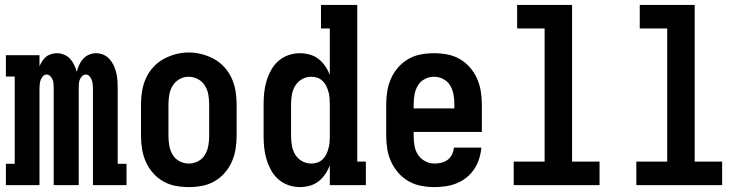

<svg xmlns="http://www.w3.org/2000/svg" viewBox="-20 -755 3040 783"><path d="M4 0V-87H40V-443H4V-530H141V-485Q146 -496 152.5 -506Q159 -516 168 -523.5Q177 -531 189 -534.5Q201 -538 212 -538Q227 -538 241.5 -532Q256 -526 266 -515Q276 -504 282.5 -490.5Q289 -477 293 -462Q297 -477 303 -490.5Q309 -504 319 -515Q329 -526 343 -532Q357 -538 372 -538Q388 -538 402.5 -531.5Q417 -525 427.5 -513Q438 -501 444.5 -486.5Q451 -472 454.5 -456.5Q458 -441 459 -425.5Q460 -410 460 -394V-87H496V0H359V-394Q359 -403 358 -412Q357 -421 354 -429Q351 -437 345 -444Q339 -451 330 -451Q321 -451 314.5 -444Q308 -437 305 -429Q302 -421 301.5 -412Q301 -403 301 -394V0H199V-394Q199 -403 198.5 -412Q198 -421 195 -429Q192 -437 185.5 -444Q179 -451 170 -451Q161 -451 155 -444Q149 -437 146 -429Q143 -421 142 -412Q141 -403 141 -394V0Z M750 8Q723 8 696 3Q669 -2 645.5 -15.5Q622 -29 604 -49.5Q586 -70 575 -94.5Q564 -119 559.5 -146Q555 -173 555 -200V-330Q555 -357 559.5 -384Q564 -411 575 -435.5Q586 -460 604.5 -480.5Q623 -501 646.5 -514Q670 -527 696.5 -534Q723 -541 750 -541Q777 -541 803.5 -534Q830 -527 853.5 -514Q877 -501 895.5 -480.5Q914 -460 925 -435.5Q936 -411 940.5 -384Q945 -357 945 -330V-200Q945 -173 940.5 -146Q936 -119 925 -94.5Q914 -70 896 -49.5Q878 -29 854.5 -15.5Q831 -2 804 3Q777 8 750 8ZM750 -88Q770 -88 788 -97.5Q806 -107 816 -124Q826 -141 829.5 -160.5Q833 -180 833 -200V-330Q833 -350 829.5 -369.5Q826 -389 815.5 -406Q805 -423 787 -432.5Q769 -442 749 -442Q729 -442 711.5 -432Q694 -422 684 -405.5Q674 -389 670.5 -369.5Q667 -350 667 -330V-200Q667 -180 670.5 -160.5Q674 -141 684 -124Q694 -107 712 -97.5Q730 -88 750 -88Z M1203 8Q1179 8 1156 0Q1133 -8 1115 -24Q1097 -40 1085.5 -61Q1074 -82 1067 -105Q1060 -128 1057.5 -152Q1055 -176 1055 -200V-330Q1055 -354 1057.5 -378Q1060 -402 1067 -425Q1074 -448 1085.5 -469Q1097 -490 1115 -506Q1133 -522 1156 -530Q1179 -538 1203 -538Q1223 -538 1243 -532.5Q1263 -527 1279 -514.5Q1295 -502 1306.5 -485Q1318 -468 1325 -449V-639H1289V-735H1437V-96H1472V0H1325V-81Q1318 -62 1306.5 -45Q1295 -28 1279 -15.5Q1263 -3 1243 2.5Q1223 8 1203 8ZM1249 -88Q1262 -88 1274 -92Q1286 -96 1295.5 -105Q1305 -114 1310.5 -125.5Q1316 -137 1319.5 -149.5Q1323 -162 1324 -174.5Q1325 -187 1325 -200V-330Q1325 -343 1324 -355.5Q1323 -368 1319.5 -380.5Q1316 -393 1310.5 -404.5Q1305 -416 1295.5 -425Q1286 -434 1274 -438Q1262 -442 1249 -442Q1229 -442 1211.5 -432Q1194 -422 1184 -405.5Q1174 -389 1170.5 -369.5Q1167 -350 1167 -330V-200Q1167 -180 1170.5 -160.5Q1174 -141 1184 -124.5Q1194 -108 1211.5 -98Q1229 -88 1249 -88Z M1752 8Q1725 8 1698 3Q1671 -2 1647 -15.5Q1623 -29 1605 -49.5Q1587 -70 1575.5 -94.5Q1564 -119 1559.5 -146Q1555 -173 1555 -200V-330Q1555 -357 1559.5 -384Q1564 -411 1575 -435.5Q1586 -460 1604 -480.5Q1622 -501 1645.5 -514.5Q1669 -528 1696 -533Q1723 -538 1750 -538Q1777 -538 1804 -533Q1831 -528 1854.5 -514.5Q1878 -501 1896 -480.5Q1914 -460 1925 -435.5Q1936 -411 1940.5 -384Q1945 -357 1945 -330V-217H1667V-200Q1667 -180 1670.5 -160Q1674 -140 1685 -123.5Q1696 -107 1714 -97.5Q1732 -88 1752 -88Q1766 -88 1780.5 -91.5Q1795 -95 1806 -103.5Q1817 -112 1823.5 -125.5Q1830 -139 1831 -153H1943Q1941 -130 1934 -107.5Q1927 -85 1914 -65.5Q1901 -46 1883 -31.5Q1865 -17 1843.5 -8Q1822 1 1798.5 4.5Q1775 8 1752 8ZM1667 -313H1833V-330Q1833 -350 1829.5 -369.5Q1826 -389 1816 -406Q1806 -423 1788 -432.5Q1770 -442 1750 -442Q1730 -442 1712 -432.5Q1694 -423 1684 -406Q1674 -389 1670.5 -369.5Q1667 -350 1667 -330Z M2075 0V-96H2201V-639H2089V-735H2313V-96H2425V0Z M2575 0V-96H2701V-639H2589V-735H2813V-96H2925V0Z"/></svg>

Font: Iosevka Slab
Style: Bold
Weight: 700
Monospace: yes
Designer: Belleve Invis
Foundry: Belleve Invis
Version: Version 11.1.1; ttfautohint (v1.8.3)